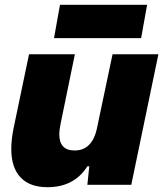

<svg xmlns="http://www.w3.org/2000/svg" viewBox="-20 -770 680 800"><path d="M27 -149Q27 -187 36 -233L101 -544H292L232 -252Q227 -227 227 -211Q227 -143 291 -143Q328 -143 351 -166.5Q374 -190 383 -231L449 -544H640L527 0H344L352 -77H344Q289 10 178 10Q104 10 65.5 -31Q27 -72 27 -149ZM230 -750H593L568 -611H205Z"/></svg>

Font: Mona Sans Black
Style: Italic
Weight: 900
Italic angle: -11.7°
Designer: Deni Anggara
Foundry: GitHub
Version: Version 2.000